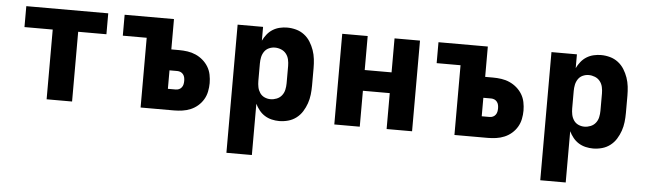

<svg xmlns="http://www.w3.org/2000/svg" viewBox="-47 -705 3694 1097"><g transform="rotate(5 1800.0 -156.5)"><path d="M227 0V-400H65V-520H535V-400H373V0Z M766 0V-400H629V-520H912V-346H957Q981 -346 1005.5 -342.5Q1030 -339 1052.5 -329Q1075 -319 1093.5 -303Q1112 -287 1124.5 -266.5Q1137 -246 1142 -221.5Q1147 -197 1147 -173Q1147 -149 1142 -124.5Q1137 -100 1124.5 -79Q1112 -58 1093.5 -42Q1075 -26 1052.5 -16.5Q1030 -7 1005.5 -3.5Q981 0 957 0ZM957 -120Q967 -120 976 -124Q985 -128 991 -136Q997 -144 999 -153.5Q1001 -163 1001 -173Q1001 -183 999 -192.5Q997 -202 991 -210Q985 -218 976 -222Q967 -226 957 -226H912V-120Z M1277 215V-520H1423V-441Q1432 -460 1446 -477.5Q1460 -495 1478.5 -506.5Q1497 -518 1518.5 -523Q1540 -528 1561 -528Q1587 -528 1612.5 -521Q1638 -514 1659 -498Q1680 -482 1694 -459.5Q1708 -437 1716.5 -412.5Q1725 -388 1728 -362Q1731 -336 1731 -310V-210Q1731 -184 1728 -158Q1725 -132 1716.5 -107.5Q1708 -83 1694 -60.5Q1680 -38 1659 -22Q1638 -6 1612.5 1Q1587 8 1561 8Q1540 8 1518.5 3Q1497 -2 1478.5 -13.5Q1460 -25 1446 -42.5Q1432 -60 1423 -79V215ZM1501 -112Q1519 -112 1536.5 -119Q1554 -126 1565.5 -140.5Q1577 -155 1581 -173.5Q1585 -192 1585 -210V-310Q1585 -328 1581 -346.5Q1577 -365 1565.5 -379.5Q1554 -394 1536.5 -401Q1519 -408 1501 -408Q1483 -408 1466.5 -400.5Q1450 -393 1440 -378Q1430 -363 1426.5 -345.5Q1423 -328 1423 -310V-210Q1423 -192 1426.5 -174.5Q1430 -157 1440 -142Q1450 -127 1466.5 -119.5Q1483 -112 1501 -112Z M1877 0V-520H2023V-325H2177V-520H2323V0H2177V-206H2023V0Z M2566 0V-400H2429V-520H2712V-346H2757Q2781 -346 2805.5 -342.5Q2830 -339 2852.5 -329Q2875 -319 2893.5 -303Q2912 -287 2924.5 -266.5Q2937 -246 2942 -221.5Q2947 -197 2947 -173Q2947 -149 2942 -124.5Q2937 -100 2924.5 -79Q2912 -58 2893.5 -42Q2875 -26 2852.5 -16.5Q2830 -7 2805.5 -3.5Q2781 0 2757 0ZM2757 -120Q2767 -120 2776 -124Q2785 -128 2791 -136Q2797 -144 2799 -153.5Q2801 -163 2801 -173Q2801 -183 2799 -192.5Q2797 -202 2791 -210Q2785 -218 2776 -222Q2767 -226 2757 -226H2712V-120Z M3077 215V-520H3223V-441Q3232 -460 3246 -477.5Q3260 -495 3278.5 -506.5Q3297 -518 3318.5 -523Q3340 -528 3361 -528Q3387 -528 3412.5 -521Q3438 -514 3459 -498Q3480 -482 3494 -459.5Q3508 -437 3516.5 -412.5Q3525 -388 3528 -362Q3531 -336 3531 -310V-210Q3531 -184 3528 -158Q3525 -132 3516.5 -107.5Q3508 -83 3494 -60.5Q3480 -38 3459 -22Q3438 -6 3412.5 1Q3387 8 3361 8Q3340 8 3318.5 3Q3297 -2 3278.5 -13.5Q3260 -25 3246 -42.5Q3232 -60 3223 -79V215ZM3301 -112Q3319 -112 3336.5 -119Q3354 -126 3365.5 -140.5Q3377 -155 3381 -173.5Q3385 -192 3385 -210V-310Q3385 -328 3381 -346.5Q3377 -365 3365.5 -379.5Q3354 -394 3336.5 -401Q3319 -408 3301 -408Q3283 -408 3266.5 -400.5Q3250 -393 3240 -378Q3230 -363 3226.5 -345.5Q3223 -328 3223 -310V-210Q3223 -192 3226.5 -174.5Q3230 -157 3240 -142Q3250 -127 3266.5 -119.5Q3283 -112 3301 -112Z"/></g></svg>

Font: Iosevka Custom Heavy Extended
Style: Regular
Weight: 900
Width: 7
Monospace: yes
Designer: Belleve Invis
Foundry: Belleve Invis
Version: Version 11.2.4; ttfautohint (v1.8.4)